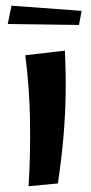

<svg xmlns="http://www.w3.org/2000/svg" viewBox="-20 -644 318 668"><path d="M181.5 -5.8 79.5 4Q86.2 -104.5 84.5 -221.5Q82.8 -338.5 68 -451.8L205.8 -467.8Q209.5 -387.8 208.4 -315.8Q207.2 -243.8 200.9 -169.4Q194.5 -95 181.5 -5.8ZM254.8 -557.2 7 -560.5 20 -624.2 264 -606.2Z"/></svg>

Font: Marhey Light
Style: Regular
Weight: 300
Designer: Nur Syamsi & Bustanul Arifin
Foundry: Namelatype
Version: Version 1.000